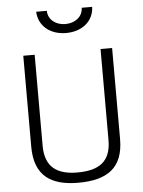

<svg xmlns="http://www.w3.org/2000/svg" viewBox="-61 -968 764 1025"><g transform="rotate(-5 321.0 -455.5)"><path d="M172 -920C175 -844 236 -793 322 -793C408 -793 470 -844 472 -920H416C415 -871 373 -841 322 -841C272 -841 230 -871 229 -920H172ZM144 -692H83V-204C83 -49 170 9 317 9C472 9 559 -49 559 -204V-692H497V-204C497 -88 432 -46 317 -46C209 -46 144 -89 144 -204Z"/></g></svg>

Font: RazerF5 Light
Style: Regular
Weight: 300
Foundry: Razer Inc.
Version: Version 2